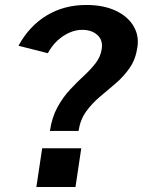

<svg xmlns="http://www.w3.org/2000/svg" viewBox="-20 -753 575 773"><path d="M180.9 -225.8Q189.2 -281.2 211.3 -321.3Q233.4 -361.4 261.6 -391.8Q289.8 -422.1 317.5 -447.6Q345.2 -473.1 365 -498.7Q384.9 -524.3 389.5 -555.3Q395.1 -591.2 372.2 -612Q349.3 -632.9 310.7 -632.9Q284.6 -632.9 258.5 -621.2Q232.4 -609.5 210 -588.4Q187.7 -567.3 172.6 -538.8L54.4 -568.8Q97.6 -648.2 167.7 -690.6Q237.8 -733 327 -733Q396.7 -733 445.5 -710Q494.2 -687.1 517.3 -648.5Q540.4 -610 533.2 -562.9Q526.1 -514 502.1 -479.6Q478.2 -445.2 446.4 -417.9Q414.6 -390.6 382.7 -363.9Q350.8 -337.1 327 -304.4Q303.2 -271.7 296.2 -225.8ZM126.4 0 149.8 -156.1H307.2L283.9 0Z"/></svg>

Font: Public Sans Thin
Style: Italic
Weight: 100
Italic angle: -8°
Designer: The Public Sans project authors (U.S. Web Design System). Libre Franklin designed by Pablo Impallari and Rodrigo Fuenzal
Version: Version 2.000